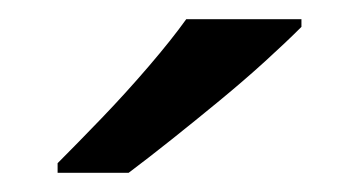

<svg xmlns="http://www.w3.org/2000/svg" viewBox="-20 -786 374 200"><path d="M294 -758Q278 -742 256 -722Q234 -702 208.5 -681Q183 -660 158.5 -640.5Q134 -621 114 -606H40V-616Q60 -636 85.5 -662.5Q111 -689 135 -717Q159 -745 174 -766H294Z"/></svg>

Font: Noto Sans Hebrew Thin Medium
Style: Regular
Weight: 500
Version: Version 3.001